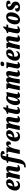

<svg xmlns="http://www.w3.org/2000/svg" viewBox="3300 -4112 1053 7692"><g transform="rotate(-90 3826.0 -266.5)"><path d="M233 10C359 10 418 -60 418 -115C418 -132 414 -147 407 -155C383 -113 337 -71 283 -71C226 -71 199 -109 199 -177C199 -197 201 -211 203 -223H235C381 -223 491 -321 491 -432C491 -504 443 -546 359 -546C153 -546 38 -338 38 -187C38 -53 126 10 233 10ZM215 -284H209C222 -378 267 -482 311 -482C331 -482 343 -459 343 -424C343 -340 285 -284 215 -284Z M910 10C985 10 1034 -27 1061 -63L1038 -99C1020 -84 1007 -76 993 -76C977 -76 967 -90 967 -116C967 -143 974 -174 982 -213L1001 -310C1008 -348 1020 -401 1020 -437C1020 -495 996 -546 919 -546C848 -546 802 -517 753 -449H751L752 -536H545L534 -479H556C580 -479 587 -472 587 -456C587 -436 581 -414 577 -397L493 0H658L706 -209C723 -299 774 -453 819 -453C840 -453 844 -427 844 -404C844 -370 833 -314 827 -287L811 -207C802 -162 797 -133 796 -103C793 -33 834 10 910 10Z M1011 240C1097 240 1249 191 1294 -25L1386 -464H1501L1517 -536H1403L1416 -600C1431 -680 1440 -703 1468 -703C1497 -703 1504 -654 1503 -607C1582 -607 1624 -635 1624 -680C1624 -730 1574 -770 1478 -770C1350 -770 1278 -705 1246 -575L1236 -536L1157 -515L1144 -464H1218L1120 9C1093 142 1064 177 1011 177C999 177 983 173 974 170L959 232C970 236 995 240 1011 240Z M1584 -388 1500 0H1665L1703 -170C1737 -320 1800 -458 1848 -458C1876 -458 1886 -418 1883 -352C1962 -352 2010 -388 2010 -464C2010 -518 1977 -546 1911 -546C1844 -546 1805 -508 1758 -422H1753L1771 -536H1558L1546 -479H1571C1587 -479 1595 -472 1595 -459C1595 -436 1589 -410 1584 -388Z M2199 10C2325 10 2384 -60 2384 -115C2384 -132 2380 -147 2373 -155C2349 -113 2303 -71 2249 -71C2192 -71 2165 -109 2165 -177C2165 -197 2167 -211 2169 -223H2201C2347 -223 2457 -321 2457 -432C2457 -504 2409 -546 2325 -546C2119 -546 2004 -338 2004 -187C2004 -53 2092 10 2199 10ZM2181 -284H2175C2188 -378 2233 -482 2277 -482C2297 -482 2309 -459 2309 -424C2309 -340 2251 -284 2181 -284Z M2876 10C2951 10 3000 -27 3027 -63L3004 -99C2986 -84 2973 -76 2959 -76C2943 -76 2933 -90 2933 -116C2933 -143 2940 -174 2948 -213L2967 -310C2974 -348 2986 -401 2986 -437C2986 -495 2962 -546 2885 -546C2814 -546 2768 -517 2719 -449H2717L2718 -536H2511L2500 -479H2522C2546 -479 2553 -472 2553 -456C2553 -436 2547 -414 2543 -397L2459 0H2624L2672 -209C2689 -299 2740 -453 2785 -453C2806 -453 2810 -427 2810 -404C2810 -370 2799 -314 2793 -287L2777 -207C2768 -162 2763 -133 2762 -103C2759 -33 2800 10 2876 10Z M3218 10C3301 10 3351 -26 3392 -68L3370 -106C3351 -91 3330 -79 3308 -79C3287 -79 3271 -95 3271 -124C3271 -144 3274 -166 3281 -199L3339 -464H3440L3455 -536H3356L3382 -659H3327C3254 -556 3166 -519 3119 -519L3107 -464H3170L3111 -191C3105 -164 3100 -127 3100 -103C3100 -28 3155 10 3218 10Z M3580 10C3674 10 3706 -38 3749 -123H3753C3749 -102 3747 -86 3747 -71C3747 -16 3784 10 3839 10C3913 10 3950 -24 3982 -50L3963 -94C3948 -83 3942 -75 3929 -75C3913 -75 3901 -89 3901 -119C3901 -146 3915 -203 3920 -226L3985 -535H3925L3874 -512C3848 -527 3789 -546 3743 -546C3562 -546 3460 -318 3460 -161C3460 -64 3502 10 3580 10ZM3655 -76C3636 -76 3621 -95 3621 -157C3621 -265 3672 -475 3759 -475C3776 -475 3792 -467 3801 -450L3767 -288C3746 -184 3696 -76 3655 -76Z M4714 8C4789 8 4838 -29 4865 -65L4842 -101C4825 -86 4814 -78 4797 -78C4781 -78 4771 -92 4771 -118C4771 -144 4778 -175 4786 -215L4806 -311C4814 -349 4826 -404 4826 -441C4826 -495 4804 -546 4732 -546C4659 -546 4604 -517 4564 -438H4562C4563 -442 4563 -446 4563 -449C4563 -498 4543 -546 4476 -546C4421 -546 4372 -523 4322 -451H4318L4330 -536H4106L4096 -479H4118C4140 -479 4148 -473 4148 -454C4148 -434 4142 -414 4139 -397L4055 0H4220L4272 -249C4287 -321 4335 -453 4376 -453C4390 -453 4393 -433 4393 -416C4393 -384 4388 -342 4377 -290L4363 -223C4349 -154 4331 -60 4323 0H4495C4502 -62 4514 -151 4523 -194L4537 -264C4555 -353 4593 -457 4632 -457C4648 -457 4650 -434 4650 -415C4650 -374 4640 -324 4633 -291L4616 -209C4606 -163 4601 -133 4601 -105C4601 -47 4630 8 4714 8Z M5098 -623C5152 -623 5205 -652 5205 -711C5205 -756 5166 -773 5124 -773C5072 -773 5020 -750 5020 -685C5020 -642 5055 -623 5098 -623ZM5048 10C5125 10 5159 -26 5189 -62L5167 -98C5151 -83 5143 -76 5127 -76C5110 -76 5099 -91 5099 -116C5099 -142 5104 -168 5113 -210L5184 -536H4948L4937 -479H4955C4983 -479 4991 -472 4991 -450C4991 -435 4988 -405 4980 -371L4954 -250C4935 -167 4928 -120 4928 -91C4928 -26 4971 10 5048 10Z M5434 10C5560 10 5619 -60 5619 -115C5619 -132 5615 -147 5608 -155C5584 -113 5538 -71 5484 -71C5427 -71 5400 -109 5400 -177C5400 -197 5402 -211 5404 -223H5436C5582 -223 5692 -321 5692 -432C5692 -504 5644 -546 5560 -546C5354 -546 5239 -338 5239 -187C5239 -53 5327 10 5434 10ZM5416 -284H5410C5423 -378 5468 -482 5512 -482C5532 -482 5544 -459 5544 -424C5544 -340 5486 -284 5416 -284Z M6111 10C6186 10 6235 -27 6262 -63L6239 -99C6221 -84 6208 -76 6194 -76C6178 -76 6168 -90 6168 -116C6168 -143 6175 -174 6183 -213L6202 -310C6209 -348 6221 -401 6221 -437C6221 -495 6197 -546 6120 -546C6049 -546 6003 -517 5954 -449H5952L5953 -536H5746L5735 -479H5757C5781 -479 5788 -472 5788 -456C5788 -436 5782 -414 5778 -397L5694 0H5859L5907 -209C5924 -299 5975 -453 6020 -453C6041 -453 6045 -427 6045 -404C6045 -370 6034 -314 6028 -287L6012 -207C6003 -162 5998 -133 5997 -103C5994 -33 6035 10 6111 10Z M6453 10C6536 10 6586 -26 6627 -68L6605 -106C6586 -91 6565 -79 6543 -79C6522 -79 6506 -95 6506 -124C6506 -144 6509 -166 6516 -199L6574 -464H6675L6690 -536H6591L6617 -659H6562C6489 -556 6401 -519 6354 -519L6342 -464H6405L6346 -191C6340 -164 6335 -127 6335 -103C6335 -28 6390 10 6453 10Z M6876 10C7083 10 7177 -201 7177 -348C7177 -488 7098 -546 7000 -546C6796 -546 6696 -342 6696 -189C6696 -56 6769 10 6876 10ZM6899 -69C6872 -69 6856 -96 6856 -158C6856 -271 6912 -473 6977 -473C7003 -473 7019 -447 7019 -386C7019 -287 6973 -69 6899 -69Z M7375 10C7534 10 7607 -59 7607 -177C7607 -244 7579 -287 7494 -334C7440 -364 7406 -395 7409 -437C7412 -463 7431 -486 7466 -486C7513 -486 7522 -425 7520 -372C7599 -372 7648 -396 7648 -455C7648 -504 7608 -546 7481 -546C7348 -546 7267 -483 7267 -377C7267 -304 7309 -258 7387 -215C7439 -186 7467 -167 7467 -126C7467 -82 7439 -54 7397 -54C7344 -54 7327 -119 7330 -191C7265 -191 7207 -163 7207 -96C7207 -29 7273 10 7375 10Z"/></g></svg>

Font: Noto Serif ExtraCondensed Black
Style: Italic
Weight: 900
Width: 2
Italic angle: -12°
Designer: Monotype Design Team
Foundry: Monotype Imaging Inc.
Version: Version 2.014